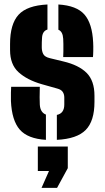

<svg xmlns="http://www.w3.org/2000/svg" viewBox="-20 -630 478 878"><path d="M240 9.5V-104.5Q274 -111.5 274 -152V-184Q274 -199 266.8 -209.8Q259.5 -220.5 242 -225L171 -245Q103.5 -264.5 64.8 -299.8Q26 -335 26 -401V-429Q26 -520 64.8 -562.5Q103.5 -605 197 -609.5V-495Q172.5 -487.5 172 -453Q171.5 -442 171.2 -437Q171 -432 171 -414Q171 -395.5 178 -382.5Q185 -369.5 208 -364L270 -349Q340 -332.5 376 -296.8Q412 -261 412 -192V-164Q412 -76.5 372 -35.8Q332 5 240 9.5ZM269 -369Q269.5 -378 269.8 -395.2Q270 -412.5 269.8 -429.2Q269.5 -446 269 -453Q267 -486 247 -494V-609.5Q330.5 -604.5 366.2 -563.5Q402 -522.5 406 -436Q407 -419.5 406.5 -397Q406 -374.5 405 -369ZM30 -168Q29.5 -184.5 30 -206.2Q30.5 -228 31 -233H162Q160.5 -177.5 162 -152Q164 -116 190 -106V9.5Q107 4.5 70.5 -37.2Q34 -79 30 -168ZM170 229 204 152H153V40H290V139L241 229Z"/></svg>

Font: Big Shoulders Stencil Display Black
Style: Regular
Weight: 900
Designer: Patric King
Foundry: XO Type Co
Version: Version 1.000